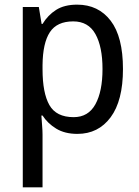

<svg xmlns="http://www.w3.org/2000/svg" viewBox="-20 -659 599 826"><path d="M312 -639Q403 -639 456 -570Q509 -501 509 -362Q509 -226 456 -154.5Q403 -83 313 -83Q259 -83 222 -105.5Q185 -128 163 -162H158Q159 -144 161 -121Q163 -98 163 -80V147H78V-629H147L159 -556H163Q186 -594 221.5 -616.5Q257 -639 312 -639ZM295 -567Q225 -567 194.5 -520.5Q164 -474 163 -379V-361Q163 -259 192.5 -207Q222 -155 297 -155Q360 -155 390.5 -210.5Q421 -266 421 -362Q421 -458 390.5 -512.5Q360 -567 295 -567Z"/></svg>

Font: Noto Sans Kannada UI SemiCondensed
Style: Regular
Weight: 400
Width: 4
Designer: Jelle Bosma - Monotype Design Team
Foundry: Monotype Imaging Inc.
Version: Version 2.005; ttfautohint (v1.8.4.7-5d5b)